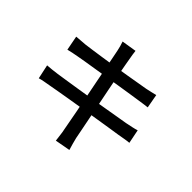

<svg xmlns="http://www.w3.org/2000/svg" viewBox="-183 -1057 1367 1367"><g transform="rotate(45 500.0 -373.5)"><path d="M380 -710Q376 -730 371 -747.5Q366 -765 360 -782L472 -800Q474 -786 476.5 -765.5Q479 -745 483 -728Q485 -716 491.5 -679Q498 -642 508.5 -587Q519 -532 531.5 -469Q544 -406 557 -341.5Q570 -277 581 -220Q592 -163 600.5 -121.5Q609 -80 612 -62Q617 -41 624 -16Q631 9 638 32L523 53Q519 26 516.5 1.5Q514 -23 509 -45Q506 -61 498.5 -101.5Q491 -142 480.5 -198Q470 -254 457 -317.5Q444 -381 432 -444.5Q420 -508 409 -563Q398 -618 390.5 -657Q383 -696 380 -710ZM102 -573Q122 -575 144 -576.5Q166 -578 189 -580Q211 -583 252 -588.5Q293 -594 344.5 -602Q396 -610 451.5 -618.5Q507 -627 559 -636Q611 -645 652.5 -652Q694 -659 717 -663Q740 -668 762 -673Q784 -678 799 -682L818 -577Q805 -576 782 -572.5Q759 -569 738 -566Q712 -562 668.5 -555.5Q625 -549 572.5 -540.5Q520 -532 464.5 -523Q409 -514 358.5 -506Q308 -498 268.5 -491.5Q229 -485 209 -481Q187 -477 167 -473Q147 -469 123 -463ZM100 -282Q119 -283 146.5 -286Q174 -289 195 -292Q222 -296 267.5 -303Q313 -310 370 -319Q427 -328 488 -338Q549 -348 606.5 -358Q664 -368 712 -376Q760 -384 789 -389Q818 -395 841.5 -400Q865 -405 883 -411L904 -306Q887 -305 861.5 -300.5Q836 -296 807 -291Q774 -286 725.5 -278.5Q677 -271 619 -261.5Q561 -252 501 -242.5Q441 -233 385.5 -223.5Q330 -214 286 -206.5Q242 -199 216 -194Q186 -189 162.5 -184.5Q139 -180 123 -175Z"/></g></svg>

Font: Noto Sans JP Thin Medium
Style: Regular
Weight: 500
Version: Version 2.004-H2;hotconv 1.0.118;makeotfexe 2.5.65603